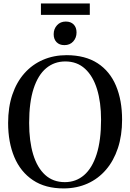

<svg xmlns="http://www.w3.org/2000/svg" viewBox="-20 -1068 746 1100"><path d="M346.5 11.5Q240 12 168.8 -35.8Q97.5 -83.5 62 -168.2Q26.5 -253 26.5 -363.5Q26.5 -454 50.8 -525.8Q75 -597.5 119.8 -648Q164.5 -698.5 226.2 -725.2Q288 -752 362.5 -752Q468.5 -751.5 539 -705.8Q609.5 -660 644.5 -576.8Q679.5 -493.5 679.5 -382Q679.5 -292 655.5 -219.5Q631.5 -147 587.2 -95.5Q543 -44 481.8 -16.5Q420.5 11 346.5 11.5ZM351.5 -24.5Q415 -24.5 461.5 -64.5Q508 -104.5 533.5 -184Q559 -263.5 559 -382Q559 -482 536 -557Q513 -632 467.2 -674Q421.5 -716 354 -716Q291 -716 244.5 -677.2Q198 -638.5 172.5 -560.2Q147 -482 147 -363.5Q147 -259.5 170 -183.5Q193 -107.5 238.5 -66Q284 -24.5 351.5 -24.5ZM348.5 -809.5Q320.5 -809.5 304 -826.5Q287.5 -843.5 287.5 -872Q287.5 -902.5 306.8 -923.5Q326 -944.5 356.5 -944.5H357.5Q385.5 -944.5 402 -927.8Q418.5 -911 418.5 -882Q418.5 -851.5 399.5 -830.5Q380.5 -809.5 349.5 -809.5ZM494.5 -1048V-983H214.5V-1048Z"/></svg>

Font: Merriweather 96pt
Style: Regular
Weight: 400
Version: Version 2.100